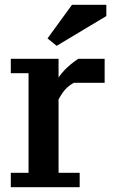

<svg xmlns="http://www.w3.org/2000/svg" viewBox="-20 -775 473 800"><path d="M288 -430Q269 -420 254.5 -405Q240 -390 224 -361V-55H312V5H25V-55H99V-470H25V-530H224V-429H211Q225 -458 249 -483Q273 -508 306 -530H416V-430ZM280 -755H423V-708L216 -584L178 -615Z"/></svg>

Font: PT Serif Caption
Style: Semibold
Weight: 600
Designer: A.Korolkova, O.Umpeleva, V.Yefimov
Foundry: ParaType Ltd
Version: Version 1.00;May 2, 2020;FontCreator 12.0.0.2544 64-bit